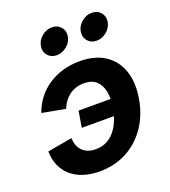

<svg xmlns="http://www.w3.org/2000/svg" viewBox="-140 -866 868 979"><g transform="rotate(-20 293.5 -376.0)"><path d="M234.4 10.7Q185.4 10.7 146.2 -2.1Q107 -14.8 79.4 -39Q51.8 -63.3 36.9 -97.4Q22 -131.5 21.3 -174.7L154.8 -198.3Q155.7 -176.6 162.3 -158.9Q169 -141.1 181.6 -128.5Q194.2 -115.8 212.4 -109.2Q230.5 -102.5 254.2 -102.5Q296.5 -102.5 327.7 -124.4Q358.9 -146.2 378.8 -184.3Q398.7 -222.4 406.7 -271.1Q415 -320 407.6 -357.9Q400.1 -395.9 376.2 -417.7Q352.3 -439.6 310 -439.6Q286.8 -439.6 266.7 -433.2Q246.6 -426.7 230.2 -414.6Q213.8 -402.4 201.3 -385.5Q188.8 -368.6 180.6 -347.9L54.7 -371.3Q69.4 -413.2 95.4 -446.9Q121.5 -480.5 157 -504Q192.5 -527.5 235.7 -540.1Q278.9 -552.7 327.4 -552.7Q409.5 -552.7 463.5 -517.4Q517.5 -482.2 539.6 -418.7Q561.7 -355.2 547.5 -270.6Q533.8 -186.6 490.8 -123.3Q447.7 -59.9 382.1 -24.6Q316.5 10.7 234.4 10.7ZM406.1 -229.6H222.5L237.3 -317.7H420.9ZM446.6 -621Q416.4 -621 398.6 -641.9Q380.7 -662.8 385.5 -692.3Q390.4 -721.8 415.3 -742.6Q440.2 -763.4 470.4 -763.4Q500.7 -763.4 518.5 -742.6Q536.4 -721.8 531.6 -692.3Q526.7 -662.8 501.8 -641.9Q476.8 -621 446.6 -621ZM230.2 -621Q200 -621 182.2 -641.9Q164.3 -662.8 169.2 -692.3Q174 -721.8 198.9 -742.6Q223.8 -763.4 254 -763.4Q284.3 -763.4 302.2 -742.6Q320 -721.8 315.2 -692.3Q310.4 -662.8 285.4 -641.9Q260.4 -621 230.2 -621Z"/></g></svg>

Font: Inter
Style: Italic
Weight: 400
Italic angle: -9.3988°
Designer: Rasmus Andersson
Foundry: rsms
Version: Version 4.001;git-66647c0bb